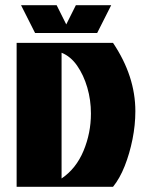

<svg xmlns="http://www.w3.org/2000/svg" viewBox="-20 -719 561 739"><path d="M44 0V-554H415Q501 -426 501 -291Q501 -238 490 -183Q479 -128 460 -80Q441 -32 415 0ZM217 -32Q273 -70 301.5 -138.5Q330 -207 330 -282Q330 -334 316 -382Q302 -430 277 -466Q252 -502 217 -516ZM61 -699H198L235 -625L272 -699H408L354 -592H115Z"/></svg>

Font: Tac One
Style: Regular
Weight: 400
Designer: Oluseyi Olusanya, David Udoh, Eyiyemi Adegbite, Mirko Velimirović
Version: Version 1.003; ttfautohint (v1.8.4.7-5d5b)